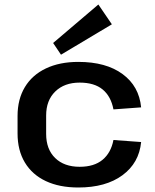

<svg xmlns="http://www.w3.org/2000/svg" viewBox="-20 -824 690 853"><path d="M328 9Q244 9 183.5 -19.5Q123 -48 90.5 -102Q58 -156 58 -231V-309Q58 -383 90.5 -437Q123 -491 184 -520Q245 -549 328 -549Q451 -549 524.5 -495Q598 -441 607 -347L484 -338Q473 -396 436 -426.5Q399 -457 334 -457Q266 -457 225.5 -417.5Q185 -378 185 -311V-229Q185 -161 225 -122Q265 -83 334 -83Q398 -83 435.5 -114Q473 -145 484 -202L607 -193Q598 -100 524 -45.5Q450 9 328 9ZM477 -716 251 -581 216 -633 417 -804Z"/></svg>

Font: Pathway Extreme 12pt SemiBold
Style: Regular
Weight: 600
Version: Version 1.001;gftools[0.9.26]